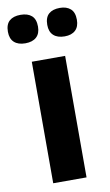

<svg xmlns="http://www.w3.org/2000/svg" viewBox="-98 -773 467 817"><g transform="rotate(-10 135.0 -365.0)"><path d="M64 0V-525H208V0ZM221 -607Q190 -607 173 -622.5Q156 -638 156 -668Q156 -700 173 -715Q190 -730 221 -730Q250 -730 267 -715Q284 -700 284 -668Q284 -638 267.5 -622.5Q251 -607 221 -607ZM51 -607Q20 -607 3 -622.5Q-14 -638 -14 -668Q-14 -700 3 -715Q20 -730 51 -730Q82 -730 99 -715Q116 -700 116 -668Q116 -638 99 -622.5Q82 -607 51 -607Z"/></g></svg>

Font: Bricolage Grotesque 48pt Condensed ExtraBold
Style: Bold
Weight: 700
Version: Version 1.000;gftools[0.9.30]